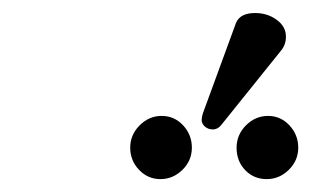

<svg xmlns="http://www.w3.org/2000/svg" viewBox="-20 -778 483 298"><path d="M195.8 -514.4Q182.1 -528.8 182.1 -548.8Q182.1 -568.8 196.8 -583.5Q211.4 -598.1 231 -598.1Q250.5 -598.1 264.2 -583.5Q277.8 -568.8 277.8 -548.8Q277.8 -528.8 263.2 -514.4Q248.5 -500 229 -500Q209.5 -500 195.8 -514.4ZM347.2 -548.8Q347.2 -568.8 361.8 -583.5Q376.5 -598.1 396 -598.1Q415.5 -598.1 429.2 -583.5Q442.9 -568.8 442.9 -548.8Q442.9 -528.8 428.2 -514.4Q413.6 -500 394 -500Q374 -500 360.6 -513.9Q347.2 -527.8 347.2 -548.8ZM376 -757.8Q395 -757.8 409.4 -747.3Q423.8 -736.8 423.8 -721.2Q423.8 -708.5 416 -699.2L324.2 -585Q318.4 -577.1 310.1 -577.1Q303.2 -577.1 298.1 -581.5Q293 -585.9 293 -591.8Q293 -596.2 294.9 -602.1L346.2 -742.2Q352.5 -757.8 376 -757.8Z"/></svg>

Font: Common Serif Medium
Style: Italic
Weight: 500
Italic angle: -12°
Designer: Philipp H. Poll, Khaled Hosny
Foundry: Stefan Peev, Context Ltd.
Version: Version 1.026